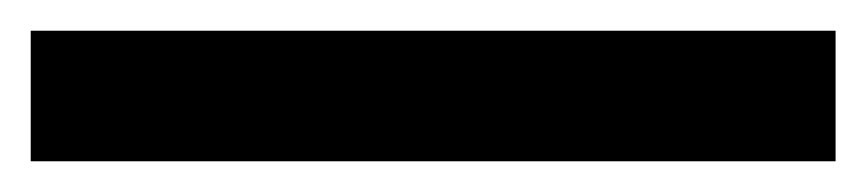

<svg xmlns="http://www.w3.org/2000/svg" viewBox="-25 66 564 125"><path d="M-5 86H519V171H-5Z"/></svg>

Font: Roboto Serif
Style: Bold
Weight: 700
Designer: Greg Gazdowicz
Foundry: Commercial Type
Version: Version 1.008